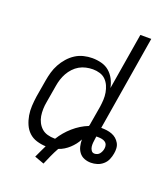

<svg xmlns="http://www.w3.org/2000/svg" viewBox="-150 -838 901 1041"><g transform="rotate(20 300.0 -317.5)"><path d="M224 100 169 80Q178 61 186 43.5Q194 26 203 8Q176 7 150 -1Q124 -9 105.5 -26.5Q87 -44 76.5 -68Q66 -92 61.5 -118.5Q57 -145 58.5 -172.5Q60 -200 64 -228L81 -328Q85 -352 92 -376.5Q99 -401 111.5 -424Q124 -447 142 -467.5Q160 -488 182 -502Q204 -516 229 -522Q254 -528 278 -528Q306 -528 332 -521Q358 -514 377 -497.5Q396 -481 408 -458Q420 -435 425 -409L479 -735H542L452 -189H454Q469 -189 484.5 -187Q500 -185 514.5 -179.5Q529 -174 540 -164.5Q551 -155 558.5 -142Q566 -129 567 -113Q568 -97 565 -82Q562 -64 554.5 -46.5Q547 -29 532 -16Q517 -3 499 2.5Q481 8 463 8Q443 8 425 1Q407 -6 395.5 -21Q384 -36 379.5 -55Q375 -74 375 -94Q367 -78 356 -64Q345 -50 332 -38Q319 -26 303.5 -16.5Q288 -7 272 -2Q258 23 246.5 48.5Q235 74 224 100ZM233 -48H237Q250 -69 266 -88Q282 -107 301.5 -124Q321 -141 342 -154Q363 -167 386 -176Q388 -181 388.5 -185.5Q389 -190 390 -195L407 -295Q410 -316 411 -336.5Q412 -357 408.5 -377Q405 -397 397 -415Q389 -433 375.5 -446.5Q362 -460 342.5 -466Q323 -472 302 -472Q282 -472 262 -467.5Q242 -463 224.5 -453Q207 -443 192.5 -427.5Q178 -412 168 -394Q158 -376 152 -357Q146 -338 143 -319L126 -219Q122 -198 121.5 -177.5Q121 -157 124 -138Q127 -119 136 -101.5Q145 -84 159 -71.5Q173 -59 192.5 -53.5Q212 -48 233 -48ZM465 -45Q473 -45 481 -48.5Q489 -52 494 -58.5Q499 -65 502.5 -73Q506 -81 507 -89Q509 -100 506 -110Q503 -120 494.5 -126Q486 -132 475 -134Q464 -136 453 -136H443L441 -122Q439 -110 438 -98Q437 -86 438.5 -75Q440 -64 446.5 -54.5Q453 -45 465 -45Z"/></g></svg>

Font: Iosevka Light Extended Oblique
Style: Regular
Weight: 300
Width: 7
Italic angle: -9°
Monospace: yes
Designer: Belleve Invis
Foundry: Belleve Invis
Version: Version 32.5.0; ttfautohint (v1.8.4)